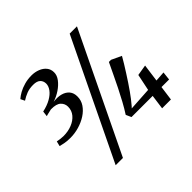

<svg xmlns="http://www.w3.org/2000/svg" viewBox="-199 -1044 1324 1324"><g transform="rotate(-45 463.5 -382.0)"><path d="M134.5 -302.5Q100.5 -302.5 78.5 -307.2Q56.5 -312 41.5 -315.5L50.5 -352Q65.5 -349 81 -347Q96.5 -345 109.5 -345Q154 -345 191.5 -359.8Q229 -374.5 252 -402Q275 -429.5 275 -466.5Q275 -496.5 253 -517.2Q231 -538 178 -537Q171.5 -535.5 161.2 -533.2Q151 -531 141 -528.5Q131 -526 125 -524L130 -564Q178 -574.5 211.8 -593.8Q245.5 -613 263.2 -637.2Q281 -661.5 281 -686Q280.5 -712 263.8 -727.8Q247 -743.5 211 -743.5Q175 -743.5 147.5 -733Q120 -722.5 94 -705.5L79 -736Q95 -750.5 120.5 -764.8Q146 -779 178.8 -788.2Q211.5 -797.5 248.5 -797.5Q282 -797.5 310.8 -786.2Q339.5 -775 357 -753.8Q374.5 -732.5 374.5 -702.5Q375 -673.5 354 -645.5Q333 -617.5 299.5 -595Q266 -572.5 228.5 -560.5Q271.5 -566 303.2 -557Q335 -548 353 -526Q371 -504 370.5 -469.5Q370.5 -432.5 350 -402Q329.5 -371.5 295.2 -349.2Q261 -327 219.2 -314.8Q177.5 -302.5 134.5 -302.5ZM639 -815H710L292.5 51H221.5ZM725.5 0 740 -106.5H533.5L516 -145.5Q540 -182.5 563.2 -225.2Q586.5 -268 609 -313Q631.5 -358 652.2 -402Q673 -446 692 -485.5H713L785.5 -451.5Q772.5 -428.5 755.8 -401.2Q739 -374 721 -345.8Q703 -317.5 684.8 -290.2Q666.5 -263 649.8 -239.2Q633 -215.5 619.5 -198Q608.5 -185 598.2 -171.8Q588 -158.5 577 -147.5L747 -158L772 -278.5L851 -291.5L833.5 -163L907 -168L900 -106.5H826L811.5 0Z"/></g></svg>

Font: Merriweather 48pt Medium
Style: Italic
Weight: 500
Italic angle: -7.8°
Version: Version 2.101